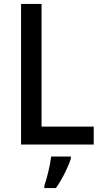

<svg xmlns="http://www.w3.org/2000/svg" viewBox="-20 -734 520 975"><path d="M87 0H456V-91H191V-714H87ZM340 71V61H240C235 103 218 174 205 209V221H264C296 176 327 113 340 71Z"/></svg>

Font: Noto Sans Gujarati SemiCondensed Medium
Style: Regular
Weight: 500
Width: 4
Designer: Jelle Bosma - Monotype Design Team, Universal Thirst
Foundry: Monotype Imaging Inc.
Version: Version 2.106